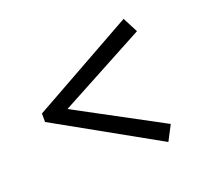

<svg xmlns="http://www.w3.org/2000/svg" viewBox="-81 -582 636 595"><g transform="rotate(-20 237.5 -284.0)"><path d="M406 -131 380 -81 42 -270V-298L380 -487L406 -437L121 -284Z"/></g></svg>

Font: Piazzolla Thin
Style: Regular
Weight: 400
Version: Version 2.001